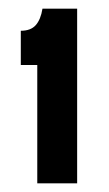

<svg xmlns="http://www.w3.org/2000/svg" viewBox="-20 -693 251 443"><path d="M66 -270V-543H28V-622Q51 -622 62.5 -635Q74 -648 78 -673H158V-270Z"/></svg>

Font: Bricolage Grotesque Condensed Medium
Style: Regular
Weight: 500
Width: 3
Designer: Mathieu Triay
Foundry: Atelier Triay
Version: Version 1.000;gftools[0.9.30]